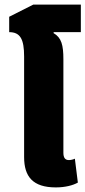

<svg xmlns="http://www.w3.org/2000/svg" viewBox="-20 -807 372 836"><path d="M223 9C264 9 298 0 319 -12L306 -116C298 -112 287 -110 280 -110C263 -110 256 -121 256 -142V-549C256 -610 248 -643 213 -663L214 -667H332V-787H125L20 -734V-667C68 -667 85 -637 85 -561V-123C85 -38 123 9 223 9Z"/></svg>

Font: Noto Sans Thai UI Cond Blk
Style: Regular
Weight: 900
Width: 3
Designer: Monotype Design Team
Foundry: Monotype Imaging Inc.
Version: Version 2.000